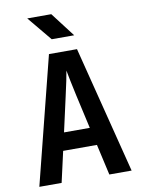

<svg xmlns="http://www.w3.org/2000/svg" viewBox="-101 -1018 802 1086"><g transform="rotate(-10 300.0 -475.0)"><path d="M378 -810 271 -950H133L249 -810ZM163 0 203 -177H397L437 0H565L380 -730H219L35 0ZM270 -476C285 -540 296 -597 300 -621C304 -597 316 -540 330 -475L374 -279H226Z"/></g></svg>

Font: Tekne LDO
Style: Bold
Weight: 700
Monospace: yes
Designer: Alessio Laiso, Mario Rullo, Paolo Rosset
Foundry: Alessio Laiso
Version: Version 1.000;hotconv 1.0.109;makeotfexe 2.5.65596